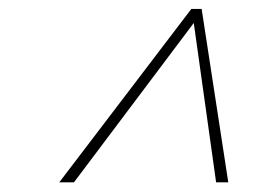

<svg xmlns="http://www.w3.org/2000/svg" viewBox="-20 -702 574 418"><path d="M400.5 -661.5H409L141 -305H109L396.5 -682.5H419L477 -305H450.5Z"/></svg>

Font: Newsreader ExtraLight
Style: Italic
Weight: 250
Italic angle: -17°
Designer: Hugues Gentile
Foundry: Production Type
Version: Version 1.003